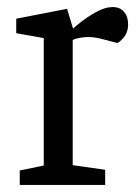

<svg xmlns="http://www.w3.org/2000/svg" viewBox="-20 -524 396 544"><path d="M36 0V-41L104 -55V-416L26 -430V-471L170 -499L187 -443Q192 -448 210.5 -462.5Q229 -477 253.5 -490.5Q278 -504 299 -504Q320 -504 331.5 -490.5Q343 -477 343 -455Q343 -438 335.5 -425Q328 -412 313 -402L271 -413Q259 -416 250 -417.5Q241 -419 230 -419Q219 -419 207 -417Q195 -415 186 -411V-56L278 -43V0Z"/></svg>

Font: Faustina Light
Style: Regular
Weight: 400
Version: Version 1.200